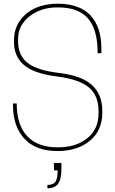

<svg xmlns="http://www.w3.org/2000/svg" viewBox="-20 -806 620 1032"><path d="M286.1 -395Q163.1 -410.2 109.1 -456.3Q55.2 -502.4 55.2 -580.1V-589.8Q55.2 -649.4 86.7 -694.6Q118.2 -739.7 170.9 -762.9Q223.6 -786.1 289.1 -786.1Q408.2 -786.1 466.6 -723.1Q524.9 -660.2 524.9 -544.9V-520H504.9Q504.9 -648.4 452.6 -707.3Q400.4 -766.1 293 -766.1H287.1Q200.2 -766.1 138.7 -718.3Q77.1 -670.4 77.1 -595.2V-585Q77.1 -508.8 127.4 -468.5Q177.7 -428.2 295.9 -414.1Q419.9 -399.4 474.9 -348.4Q529.8 -297.4 529.8 -210.9V-201.2Q529.8 -103.5 462.4 -48.8Q395 5.9 290 5.9Q172.4 5.9 111.1 -60.5Q49.8 -127 49.8 -240.2V-250H69.8Q69.8 -134.3 126.2 -74.2Q182.6 -14.2 287.1 -14.2H293Q388.7 -14.2 449.2 -63Q509.8 -111.8 509.8 -196.8V-207Q509.8 -292.5 457.5 -336.2Q405.3 -379.9 286.1 -395ZM310.1 69.8V102.1Q310.1 158.2 292 182.1Q273.9 206.1 234.9 206.1V188Q264.2 188 276.9 172.4Q289.6 156.7 290 109.9H270V69.8Z"/></svg>

Font: Cooper Hewitt
Style: Thin
Weight: 701
Designer: Village Type and Design LLC
Foundry: Cooper Hewitt Smithsonian Design Museum
Version: 1.000